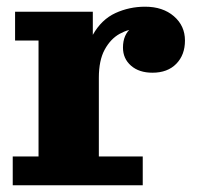

<svg xmlns="http://www.w3.org/2000/svg" viewBox="-20 -553 588 573"><path d="M18 0V-86H95V-432H25V-518H257V-336L275 -340V-86H406V0ZM229 -321Q231 -403 257 -449Q283 -495 324.5 -514Q366 -533 413 -533Q466 -533 499 -504.5Q532 -476 532 -432Q532 -389 506 -362.5Q480 -336 435 -336Q395 -336 371 -357Q347 -378 347 -411Q347 -450 372.5 -470Q398 -490 454 -486L449 -431Q445 -448 430 -457.5Q415 -467 392 -467Q364 -467 337 -452Q310 -437 292.5 -405Q275 -373 275 -321Z"/></svg>

Font: Montagu Slab 144pt
Style: Bold
Weight: 700
Designer: Florian Karsten
Foundry: Florian Karsten
Version: Version 1.000